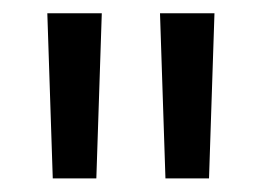

<svg xmlns="http://www.w3.org/2000/svg" viewBox="-20 -682 384 282"><path d="M129.5 -662.5 121.5 -420H57.5L49.5 -662.5ZM295 -662.5 287 -420H223L215 -662.5Z"/></svg>

Font: Anek Malayalam
Style: Regular
Weight: 400
Version: Version 1.003